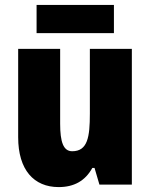

<svg xmlns="http://www.w3.org/2000/svg" viewBox="-20 -752 611 782"><path d="M444 -732H129V-617H444ZM517 -553H346V-289C346 -194 337 -136 274 -136C238 -136 225 -174 225 -248V-553H54V-193C54 -60 118 10 219 10C281 10 327 -15 356 -68H365L385 0H517Z"/></svg>

Font: Noto Sans Khmer Condensed Black
Style: Regular
Weight: 900
Width: 3
Designer: Danh Hong and the Monotype Design Team
Foundry: Monotype Imaging Inc.
Version: Version 2.004